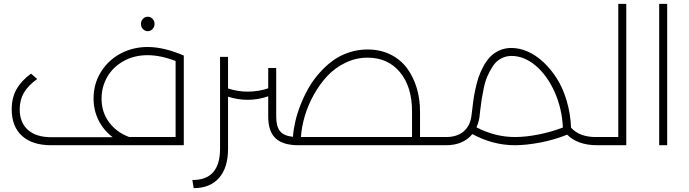

<svg xmlns="http://www.w3.org/2000/svg" viewBox="-20 -745 3533 985"><path d="M703.1 -622.1Q703.1 -637.7 713.4 -648.4Q723.6 -659.2 737.8 -659.2Q752.4 -659.2 762.7 -648.4Q772.9 -637.7 772.9 -622.1Q772.9 -606.9 762.5 -595.9Q752 -585 737.8 -585Q723.6 -585 713.4 -595.9Q703.1 -606.9 703.1 -622.1ZM737.8 -503.9Q820.8 -503.9 922.9 -460V0H242.2Q145 0 92.5 -48.3Q40 -96.7 40 -184.1Q40 -243.2 64.9 -287.4Q89.8 -331.5 139.2 -367.2L170.9 -339.8Q125 -307.1 103 -269.8Q81.1 -232.4 81.1 -184.1Q81.1 -116.2 123.3 -78.6Q165.5 -41 244.1 -41H558.1Q511.2 -76.7 485.6 -127.9Q460 -179.2 460 -240.2Q460 -314.5 497.3 -375.2Q534.7 -436 598.1 -470Q661.6 -503.9 737.8 -503.9ZM501 -238.8Q501 -169.4 539.8 -117.4Q578.6 -65.4 643.1 -42H880.9V-432.1Q803.7 -461.9 736.8 -461.9Q668.9 -461.9 614.5 -431.9Q560.1 -401.9 530.5 -350.8Q501 -299.8 501 -238.8Z M2252.9 -42Q2265.6 -42 2269.3 -37.1Q2272.9 -32.2 2272.9 -21Q2272.9 -9.8 2269.3 -4.9Q2265.6 0 2252.9 0H1510.7Q1431.6 0 1393.8 -35.4Q1356 -70.8 1356 -147V-251Q1304.2 -232.9 1250 -232.9Q1200.7 -232.9 1149.9 -249V18.1Q1149.9 115.2 1103.8 167.7Q1057.6 220.2 973.6 220.2L966.8 178.2Q1037.6 179.2 1073.2 138.9Q1108.9 98.6 1108.9 18.1V-453.1H1149.9V-291Q1200.7 -274.9 1250 -274.9Q1307.1 -274.9 1356 -292V-396H1397V-147Q1397 -96.2 1416.7 -72Q1436.5 -47.9 1482.9 -43Q1485.4 -80.1 1494.9 -121.3Q1504.4 -162.6 1521.5 -206.3Q1538.6 -250 1561.5 -290.8Q1584.5 -331.5 1616.5 -368.2Q1648.4 -404.8 1685.1 -432.1Q1721.7 -459.5 1768.3 -475.3Q1814.9 -491.2 1865.7 -491.2Q1930.7 -491.2 1982.7 -465.6Q2034.7 -439.9 2067.4 -396Q2100.1 -352.1 2117.4 -295.2Q2134.8 -238.3 2134.8 -173.8V-42ZM1523.9 -42H2093.8V-173.8Q2093.8 -299.8 2032 -374.5Q1970.2 -449.2 1865.7 -449.2Q1806.2 -449.2 1752.2 -423.1Q1698.2 -397 1658.9 -354.7Q1619.6 -312.5 1589.8 -258.8Q1560.1 -205.1 1543.7 -149.7Q1527.3 -94.2 1523.9 -42Z M3062.5 -42Q3075.2 -42 3078.9 -37.1Q3082.5 -32.2 3082.5 -21Q3082.5 -9.8 3078.9 -4.9Q3075.2 0 3062.5 0H3043.5Q2943.8 0 2889.6 -54.2Q2824.7 -27.8 2752.2 -13.9Q2679.7 0 2620.6 0Q2508.8 0 2403.3 -57.1Q2356 0 2268.6 0H2252.4Q2239.7 0 2236.1 -4.9Q2232.4 -9.8 2232.4 -21Q2232.4 -32.2 2236.1 -37.1Q2239.7 -42 2252.4 -42H2268.6Q2323.7 -42 2357.4 -69.8Q2391.1 -97.7 2398.4 -148.9Q2399.4 -154.3 2402.3 -180.2Q2405.3 -206.1 2408.2 -228.5Q2411.1 -251 2418.2 -284.9Q2425.3 -318.8 2434.3 -346.2Q2443.4 -373.5 2459.2 -403.1Q2475.1 -432.6 2494.1 -452.9Q2513.2 -473.1 2541.5 -486.1Q2569.8 -499 2603.5 -499Q2644.5 -499 2686.8 -480.7Q2729 -462.4 2767.6 -426.5Q2806.2 -390.6 2836.9 -342Q2867.7 -293.5 2887.2 -228Q2906.7 -162.6 2909.7 -89.8Q2953.1 -42 3036.6 -42ZM2424.3 -91.8Q2520.5 -42 2621.6 -42Q2677.7 -42 2743.7 -55.2Q2809.6 -68.4 2867.7 -90.8Q2863.3 -188 2825.4 -272.9Q2787.6 -357.9 2728.3 -408Q2668.9 -458 2604.5 -458Q2574.2 -458 2549.6 -444.3Q2524.9 -430.7 2508.5 -405.8Q2492.2 -380.9 2480.5 -354Q2468.8 -327.1 2461.7 -292.2Q2454.6 -257.3 2450.7 -232.9Q2446.8 -208.5 2443.6 -179Q2440.4 -149.4 2439.5 -142.1Q2435.1 -115.7 2424.3 -91.8Z M3151.9 -725.1H3192.9V0H3062Q3049.3 0 3045.7 -4.9Q3042 -9.8 3042 -21Q3042 -32.2 3045.7 -37.1Q3049.3 -42 3062 -42H3151.9Z M3361.8 0V-725.1H3402.8V0Z"/></svg>

Font: Montserrat-Arabic ExtraLight
Style: Regular
Weight: 275
Designer: Mohamed Gaber
Foundry: Kief Type Foundry
Version: Version 5.008;PS 005.008;hotconv 1.0.88;makeotf.lib2.5.64775